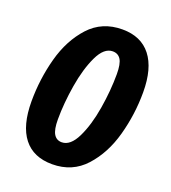

<svg xmlns="http://www.w3.org/2000/svg" viewBox="-130 -786 799 899"><g transform="rotate(20 269.5 -336.0)"><path d="M41 -227Q41 -107 89.5 -45Q138 17 232 17Q332 17 396 -53.5Q460 -124 489 -229.5Q518 -335 518 -445Q518 -564 469 -626.5Q420 -689 327 -689Q226 -689 162 -619Q98 -549 69.5 -443.5Q41 -338 41 -227ZM373 -483Q373 -401 358 -310.5Q343 -220 312.5 -157.5Q282 -95 239 -95Q213 -95 199.5 -117Q186 -139 186 -190Q186 -270 201 -360.5Q216 -451 246 -514Q276 -577 319 -577Q346 -577 359.5 -555.5Q373 -534 373 -483Z"/></g></svg>

Font: Fira Sans Condensed
Style: Bold Italic
Weight: 700
Width: 3
Italic angle: -8°
Designer: Carrois Corporate & Edenspiekermann AG
Foundry: Carrois Corporate GbR & Edenspiekermann AG
Version: Version 4.203